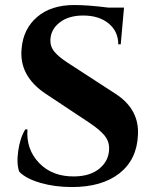

<svg xmlns="http://www.w3.org/2000/svg" viewBox="-20 -734 618 768"><path d="M251 -482.9 441.9 -358.9Q538.1 -296.9 531.7 -192.9Q527.3 -95.2 457.5 -40.5Q387.7 14.2 267.6 14.2Q199.7 14.2 142.1 -2.4Q84.5 -19 57.1 -46.9Q45.4 -79.1 53 -131.1Q60.5 -183.1 81.1 -216.3H89.8Q84 -136.2 137 -81.5Q189.9 -26.9 278.3 -28.3Q342.3 -29.3 379.4 -61Q416.5 -92.8 416.5 -140.6Q416.5 -169.9 397.7 -192.6Q378.9 -215.3 336.4 -243.7L162.1 -359.4Q55.7 -430.7 66.4 -539.1Q72.8 -618.2 128.4 -666Q184.1 -713.9 276.9 -713.9Q332.5 -713.9 413.1 -703.6H476.1L462.9 -556.6H453.1Q453.1 -608.4 414.6 -640.1Q376 -671.9 312.5 -671.9Q254.9 -671.9 219.2 -644.5Q183.6 -617.2 181.6 -575.7Q180.2 -548.3 197.5 -527.3Q214.8 -506.3 251 -482.9Z"/></svg>

Font: Cinzel Bold
Style: Regular
Weight: 700
Designer: Natanael Gama
Version: Version 1.001;PS 001.001;hotconv 1.0.56;makeotf.lib2.0.21325